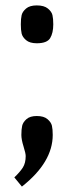

<svg xmlns="http://www.w3.org/2000/svg" viewBox="-20 -561 274 710"><path d="M59 -62Q59 -45 67 -19.5Q75 6 75 16Q75 42 64.5 58.5Q54 75 33 95L61 129Q175 39 175 -62Q175 -83 172 -96Q169 -109 155.5 -120.5Q142 -132 116 -132Q91 -132 78 -120.5Q65 -109 62 -96Q59 -83 59 -62ZM116 -401Q154 -401 165.5 -420Q177 -439 177 -471Q177 -492 174 -505Q171 -518 157 -529.5Q143 -541 116 -541Q90 -541 76.5 -529.5Q63 -518 60 -505Q57 -492 57 -471Q57 -450 60 -437Q63 -424 76.5 -412.5Q90 -401 116 -401Z"/></svg>

Font: Glegoo
Style: Bold
Weight: 700
Version: Version 2.0.1; ttfautohint (v0.9) -r 48 -G 60